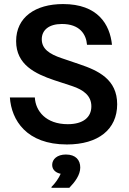

<svg xmlns="http://www.w3.org/2000/svg" viewBox="-20 -682 619 923"><path d="M301.7 12.5C452.5 12.5 543.3 -60 543.3 -180.8C543.3 -300 453.3 -342.5 361.7 -373.3L275.8 -402.5C219.2 -421.7 180.8 -445.8 180.8 -493.3C180.8 -536.7 214.2 -566.7 277.5 -566.7C363.3 -566.7 394.2 -517.5 398.3 -466.7H518.3C508.3 -565 450 -662.5 283.3 -662.5C150 -662.5 57.5 -599.2 57.5 -484.2C57.5 -370.8 149.2 -327.5 240 -296.7L326.7 -268.3C381.7 -250 419.2 -221.7 419.2 -170.8C419.2 -118.3 380 -85 305.8 -85C200.8 -85 150.8 -148.3 147.5 -213.3H27.5C35 -105 106.7 12.5 301.7 12.5ZM313.3 220.8C340 193.3 365.8 159.2 365.8 123.3C365.8 87.5 344.2 60.8 296.7 60.8C255 60.8 230.8 83.3 230.8 110.8C230.8 137.5 253.3 150 271.7 153.3C264.2 172.5 244.2 200.8 227.5 216.7V220.8Z"/></svg>

Font: Familjen Grotesk SemiBold
Style: Regular
Weight: 600
Designer: Anders Wikstroem, Jonas Baeckman, Matilda Gysing, Kristian Moeller
Foundry: Familjen STHLM AB
Version: Version 2.000